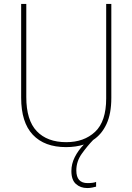

<svg xmlns="http://www.w3.org/2000/svg" viewBox="-20 -800 669 971"><path d="M366 62Q366 126 423 126Q436 126 447.5 124.5Q459 123 466 120V144Q458 146 446.5 148.5Q435 151 421 151Q387 151 364 130.5Q341 110 341 65Q341 29 358 -5Q375 -39 404 -69Q364 -56 314 -56Q205 -56 146 -118.5Q87 -181 87 -306V-780H113V-309Q113 -192 166 -136.5Q219 -81 315 -81Q405 -81 461 -133.5Q517 -186 517 -302V-780H543V-305Q543 -225 518.5 -172.5Q494 -120 451 -92Q422 -62 394 -23Q366 16 366 62Z"/></svg>

Font: Noto Sans Malayalam UI SemiCondensed Thin
Style: Regular
Weight: 100
Width: 4
Designer: Jelle Bosma - Monotype Design Team
Foundry: Monotype Imaging Inc.
Version: Version 2.104; ttfautohint (v1.8.4.7-5d5b)